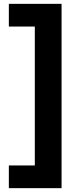

<svg xmlns="http://www.w3.org/2000/svg" viewBox="-20 -810 426 998"><path d="M26 50H161V-672H26V-790H300V168H26Z"/></svg>

Font: Prodigy Sans
Style: Bold
Weight: 700
Designer: Wei Huang
Foundry: Wei Huang
Version: Version 1.003; ttfautohint (v1.8.3)